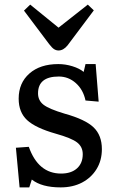

<svg xmlns="http://www.w3.org/2000/svg" viewBox="-20 -799 492 833"><path d="M65 14 49 -158 105 -162Q146 -46 245 -46Q289 -46 314 -68.5Q339 -91 339 -130Q339 -162 314.5 -181Q290 -200 222 -219Q134 -244 97.5 -278Q61 -312 61 -371Q61 -439 107.5 -480Q154 -521 233 -521Q264 -521 294.5 -511.5Q325 -502 343 -487L351 -521H395L408 -358L351 -363Q341 -410 309 -438.5Q277 -467 235 -467Q145 -467 145 -394Q145 -363 169 -344.5Q193 -326 260 -306Q350 -281 386 -246.5Q422 -212 422 -152Q422 -103 399 -65.5Q376 -28 336 -7Q296 14 243 14Q161 14 118 -20L107 14ZM234 -580Q224 -580 215 -585.5Q206 -591 193 -608L84 -753L111 -779L234 -679L361 -779L387 -754L273 -602Q255 -580 234 -580Z"/></svg>

Font: Literata 12pt
Style: Regular
Weight: 400
Designer: Latin by Veronika Burian and Jose Scaglione. Greek by Irene Vlachou. Cyrillic by Vera Evstafieva.
Foundry: TypeTogether
Version: Version 3.002